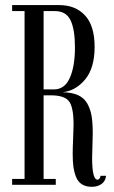

<svg xmlns="http://www.w3.org/2000/svg" viewBox="-20 -720 444 748"><path d="M337.9 7.8Q314.5 7.8 299.1 -2Q283.7 -11.7 276.1 -31Q268.6 -50.3 265.9 -71Q263.2 -91.8 263.2 -121.6Q263.2 -142.1 264.9 -180.7Q266.6 -219.2 266.6 -234.9Q266.6 -301.8 249 -325.2Q231.4 -348.6 178.7 -348.6H149.9V-22.9H197.3V0H27.3V-22.9H75.7V-676.8H27.3V-700.2H210.4Q273.9 -700.2 311.3 -659.9Q348.6 -619.6 348.6 -537.1Q348.6 -455.1 311.8 -410.6Q274.9 -366.2 224.1 -360.8Q260.3 -359.9 283.7 -349.4Q307.1 -338.9 319.6 -317.4Q332 -295.9 336.7 -268.8Q341.3 -241.7 341.3 -200.7Q341.3 -184.6 340.1 -152.1Q338.9 -119.6 338.9 -104.5Q338.9 -20 359.9 -20Q364.3 -20 367.7 -24.4Q371.1 -28.8 371.6 -35.2H393.1Q391.1 -14.2 375.5 -3.2Q359.9 7.8 337.9 7.8ZM149.9 -371.6H189.5Q231.9 -371.6 252 -416.5Q272 -461.4 272 -535.6Q272 -605 254.9 -640.9Q237.8 -676.8 193.8 -676.8H149.9Z"/></svg>

Font: Imbue
Style: Regular
Weight: 400
Designer: Tyler Finck
Foundry: Etcetera Type Company
Version: Version 0.910